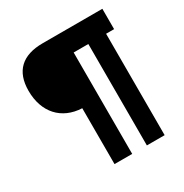

<svg xmlns="http://www.w3.org/2000/svg" viewBox="-168 -863 957 997"><g transform="rotate(-30 310.0 -365.0)"><path d="M234 0H340V-608H428V0H534.5V-608H582.5V-730H224.5C102.5 -730 37.5 -670 37.5 -552.5C37.5 -423 113.5 -340 234 -335Z"/></g></svg>

Font: Monaspace Neon
Style: Bold
Weight: 700
Designer: Riley Cran & the Lettermatic Team
Foundry: Lettermatic
Version: Version 1.200 (Monaspace Neon)